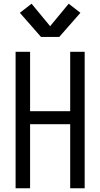

<svg xmlns="http://www.w3.org/2000/svg" viewBox="-20 -1014 540 1034"><path d="M64 0V-735H142V-415H358V-735H436V0H358V-345H142V0ZM201 -815 87 -945 150 -994 250 -873 350 -994 413 -945 299 -815Z"/></svg>

Font: Iosevka www.saffi
Style: Regular
Weight: 400
Monospace: yes
Designer: Belleve Invis
Foundry: Belleve Invis
Version: Version 22.0.2; ttfautohint (v1.8.3)